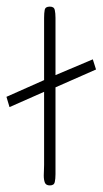

<svg xmlns="http://www.w3.org/2000/svg" viewBox="-24 -564 312 583"><path d="M127.4 -1Q115.7 -1 112.3 -9.3Q108.9 -17.6 108.9 -31.2Q108.9 -38.1 109.4 -46.4Q109.9 -54.7 109.9 -63V-285.2L4.9 -238.8L-4.4 -270L109.9 -320.8V-509.8Q109.9 -524.9 111.8 -534.4Q113.8 -543.9 127.4 -543.9Q140.1 -543.9 142.3 -533.9Q144.5 -523.9 144.5 -509.8V-335.9L257.8 -383.8L267.6 -353L144.5 -298.8V-35.2Q144.5 -21 142.3 -11Q140.1 -1 127.4 -1Z"/></svg>

Font: Gruppo
Style: Regular
Weight: 400
Designer: Vernon Adams
Foundry: Vernon Adams
Version: Version 1.001; ttfautohint (v1.8.4.7-5d5b);gftools[0.9.28]